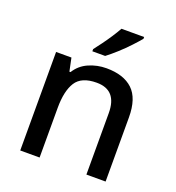

<svg xmlns="http://www.w3.org/2000/svg" viewBox="-138 -876 905 987"><g transform="rotate(20 315.0 -383.0)"><path d="M356 -549Q450 -549 500 -502Q550 -455 550 -351V0H445V-336Q445 -462 334 -462Q251 -462 220 -413Q189 -364 189 -272V0H83V-539H167L182 -467H188Q214 -509 259.5 -529Q305 -549 356 -549ZM482 -756Q467 -738 440 -709Q413 -680 382 -652Q351 -624 327 -606H257V-618Q272 -637 291 -663Q310 -689 328 -716.5Q346 -744 358 -766H482Z"/></g></svg>

Font: Noto Sans Ol Chiki Medium
Style: Regular
Weight: 500
Designer: Monotype Design Team, Lewis McGuffie
Foundry: Monotype Imaging Inc.
Version: Version 2.003; ttfautohint (v1.8.4.7-5d5b)